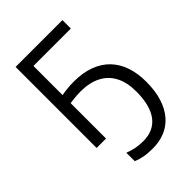

<svg xmlns="http://www.w3.org/2000/svg" viewBox="-274 -830 1196 1196"><g transform="rotate(-45 323.5 -232.0)"><path d="M274.9 -319.8Q252.4 -319.8 224.4 -317.1Q196.3 -314.5 180.7 -312V0H97.7V-713.9H510.3V-639.6H180.7V-382.8Q199.7 -386.7 230 -389.9Q260.3 -393.1 288.6 -393.1Q368.7 -393.1 428.7 -370.6Q488.8 -348.1 528.6 -306.4Q568.4 -264.6 588.4 -205.8Q608.4 -147 608.4 -73.7Q608.4 7.3 589.1 68.1Q569.8 128.9 534.7 169.4Q499.5 210 450.9 230Q402.3 250 343.8 250Q299.3 250 267.8 244.1Q236.3 238.3 207.5 226.1V151.9Q238.3 164.1 268.8 169.9Q299.3 175.8 334 175.8Q379.9 175.8 415 159.7Q450.2 143.6 473.9 111.8Q497.6 80.1 509.5 33.4Q521.5 -13.2 521.5 -73.7Q521.5 -153.8 492.9 -208.5Q464.4 -263.2 409.4 -291.5Q354.5 -319.8 274.9 -319.8Z"/></g></svg>

Font: Wonky
Style: Regular
Weight: 400
Designer: Monotype Design Team
Foundry: Monotype Imaging Inc.
Version: Version 3.000